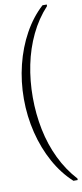

<svg xmlns="http://www.w3.org/2000/svg" viewBox="-100 -838 418 976"><g transform="rotate(-10 109.0 -350.0)"><path d="M20 -350Q20 -440 41 -525Q62 -610 101.5 -681.5Q141 -753 196 -803H218V-795Q167 -740 133 -669Q99 -598 82.5 -517Q66 -436 66 -350Q66 -264 82.5 -183Q99 -102 133 -31.5Q167 39 218 95V103H196Q141 53 101.5 -18.5Q62 -90 41 -175Q20 -260 20 -350Z"/></g></svg>

Font: Phudu
Style: Bold
Weight: 700
Version: Version 1.005;gftools[0.9.23]